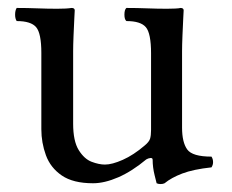

<svg xmlns="http://www.w3.org/2000/svg" viewBox="-20 -461 583 483"><path d="M214 0Q164 0 135.5 -19.5Q107 -39 95.5 -70.5Q84 -102 84 -136V-328Q84 -377 71 -392.5Q58 -408 22 -408Q18 -414 18 -424Q18 -435 22 -441Q48 -441 74 -440Q100 -439 124 -439Q148 -439 160 -441Q168 -441 168 -435Q168 -435 167 -415.5Q166 -396 165 -371.5Q164 -347 164 -332V-150Q164 -106 178 -83.5Q192 -61 210.5 -54Q229 -47 244 -47Q262 -47 289 -59Q316 -71 344 -95Q355 -104 357.5 -112Q360 -120 360 -134V-327Q360 -377 347 -392.5Q334 -408 298 -408Q293 -412 293 -424Q293 -437 298 -441Q324 -441 350 -440Q376 -439 400 -439Q411 -439 421 -439.5Q431 -440 434 -441Q442 -441 442 -435Q442 -435 441 -415.5Q440 -396 439 -371.5Q438 -347 438 -332V-140Q438 -103 451 -85Q464 -67 512 -67Q516 -61 516 -53Q516 -46 512 -40Q466 -35 438.5 -24.5Q411 -14 394 0Q390 2 384 2Q378 2 374 0Q374 0 369 -20Q364 -40 364 -59Q364 -64 358.5 -63.5Q353 -63 348 -60Q312 -30 277.5 -15Q243 0 214 0Z"/></svg>

Font: Triodion
Style: Regular
Weight: 400
Version: Version 1.201; ttfautohint (v1.8.4.7-5d5b)